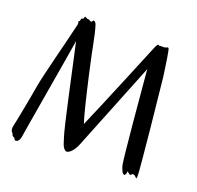

<svg xmlns="http://www.w3.org/2000/svg" viewBox="-129 -850 1036 1012"><g transform="rotate(20 389.5 -343.5)"><path d="M728 -18C731 -34 681 -517 676 -558C668 -619 655 -702 651 -707C651 -707 649 -710 644 -710C643 -706 635 -706 635 -706C630 -706 629 -701 623 -704C621 -706 619 -704 617 -703H615H614C614 -703 605 -707 604 -701C602 -703 597 -705 597 -705C593 -707 589 -704 587 -699C584 -696 582 -690 578 -681C565 -649 421 -300 368 -179C354 -221 333 -307 305 -430C271 -576 265 -638 245 -697C244 -700 245 -697 237 -707C234 -710 229 -710 227 -707C224 -703 221 -695 213 -701C202 -709 200 -705 194 -707C182 -712 179 -719 177 -702C176 -695 164 -705 164 -688C163 -688 163 -687 163 -685C163 -684 162 -683 162 -682C160 -680 155 -681 157 -675C157 -672 158 -668 159 -665C143 -591 79 -349 68 -284C56 -211 26 -56 22 -42C19 -28 21 -19 25 -11C31 -6 32 -3 32 -3C32 -3 34 -1 34 4C38 11 43 11 47 14C53 18 52 24 56 26C60 28 66 25 71 23C83 11 84 -4 84 -4C88 -34 166 -485 180 -576C217 -411 275 -132 294 -75C303 -51 305 -27 325 -13C339 -4 367 -28 383 -66L583 -565C595 -424 625 -90 633 -47C638 -26 641 -24 646 -11C653 0 657 -1 657 -1C660 -2 663 3 664 -3C664 -5 669 -11 669 -13C670 -23 666 -27 677 -18C683 -13 687 -8 692 -12C692 -12 697 -16 700 -20L713 -16C732 5 726 -8 728 -18Z"/></g></svg>

Font: Oregano
Style: Regular
Weight: 400
Designer: Astigmatic (AOETI)
Foundry: Astigmatic (AOETI)
Version: Version 1.000